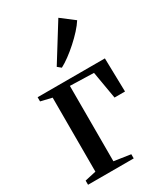

<svg xmlns="http://www.w3.org/2000/svg" viewBox="-200 -891 838 974"><g transform="rotate(-30 218.5 -404.5)"><path d="M17.5 0V-24.5L83 -39V-472.5L18 -488V-512.5H412L416.5 -316H355L327.5 -476.5L188.5 -480.5V-39L285 -24.5V0ZM199 -581 179 -597.5 310.5 -809 387 -750.5Q373.5 -729 351 -704.2Q328.5 -679.5 301.8 -655.5Q275 -631.5 248.5 -612Q222 -592.5 200 -581Z"/></g></svg>

Font: Merriweather 120pt Medium
Style: Regular
Weight: 500
Version: Version 2.100